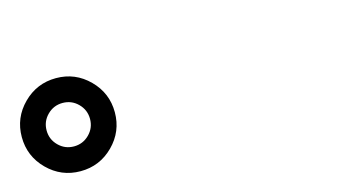

<svg xmlns="http://www.w3.org/2000/svg" viewBox="-46 -1004 1093 598"><g transform="rotate(-15 500.0 -705.0)"><path d="M261 -811Q305 -767 305 -705Q305 -643 261 -599Q217 -555 155 -555Q93 -555 49 -599Q5 -643 5 -705Q5 -767 49 -811Q93 -855 155 -855Q217 -855 261 -811ZM204.5 -655.5Q225 -676 225 -705Q225 -734 204.5 -754.5Q184 -775 155 -775Q126 -775 105.5 -754.5Q85 -734 85 -705Q85 -676 105.5 -655.5Q126 -635 155 -635Q184 -635 204.5 -655.5Z"/></g></svg>

Font: Mplus 1p Medium
Style: Regular
Weight: 500
Version: Version 1.061